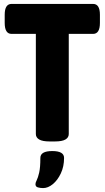

<svg xmlns="http://www.w3.org/2000/svg" viewBox="-20 -720 534 980"><path d="M234 2Q197 2 180 -8Q163 -18 163 -36V-547H39Q4 -547 4 -603V-645Q4 -700 39 -700H455Q490 -700 490 -645V-603Q490 -547 455 -547H331V-36Q331 -18 314 -8Q297 2 260 2ZM200 240Q186 240 173.5 236.5Q161 233 161 220Q161 212 167.5 199.5Q174 187 180 161Q186 135 186 86Q186 51 247 51Q307 51 307 86Q307 130 290.5 165Q274 200 249.5 220Q225 240 200 240Z"/></svg>

Font: Asap Semi Condensed ExtraBold
Style: Regular
Weight: 800
Width: 4
Designer: Pablo Cosgaya
Foundry: Omnibus-Type
Version: Version 3.001; ttfautohint (v1.8.4.7-5d5b)